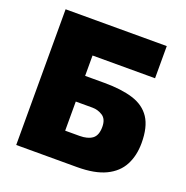

<svg xmlns="http://www.w3.org/2000/svg" viewBox="-128 -831 918 948"><g transform="rotate(20 331.5 -356.5)"><path d="M377 0H57.5V-713H589V-544H260.5V-437H362Q451.5 -437 512.5 -418Q573.5 -399 604.8 -351.8Q636 -304.5 636 -220.5Q636 -154.5 610 -104.8Q584 -55 527 -27.5Q470 0 377 0ZM260.5 -149H336Q378.5 -149 402.5 -166.5Q426.5 -184 426.5 -229Q426.5 -270 401.8 -286Q377 -302 348 -302H260.5Z"/></g></svg>

Font: Heraclito ExtraBold
Style: Regular
Weight: 800
Designer: Kostas Bartsokas (font) & Cristiano Sobral (main changes)
Foundry: Kostas Bartsokas (font) & Cristiano Sobral (main changes)
Version: Version 1.00;July 8, 2020;FontCreator 13.0.0.2655 64-bit